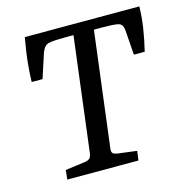

<svg xmlns="http://www.w3.org/2000/svg" viewBox="-89 -652 705 735"><g transform="rotate(-15 263.5 -284.5)"><path d="M89 0 93 -37 168 -47Q184 -49 190.5 -55Q197 -61 199 -78L255 -528H223Q202 -528 183.5 -527Q165 -526 154 -523Q144 -519 138.5 -511.5Q133 -504 129 -494L97 -396H54Q55 -428 57.5 -457Q60 -486 64 -513.5Q68 -541 73 -569H527Q526 -525 519.5 -483.5Q513 -442 502 -396H459L452 -493Q451 -506 447 -513Q443 -520 435 -523Q425 -526 407.5 -527Q390 -528 369 -528H336L279 -72Q277 -60 282 -54Q287 -48 305 -46L376 -37L371 0Z"/></g></svg>

Font: Yrsa
Style: Italic
Weight: 400
Italic angle: -7.10001°
Designer: Anna Giedrys (Yrsa+Rasa design), David Brezina (Yrsa art-direction, Rasa art-direction, design)
Foundry: Rosetta Type Foundry
Version: Version 2.004